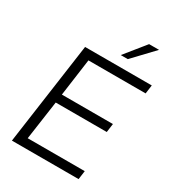

<svg xmlns="http://www.w3.org/2000/svg" viewBox="-212 -1019 1028 1137"><g transform="rotate(30 302.0 -450.5)"><path d="M50 0 148 -697H604L596 -638H205L170 -384H519L511 -325H162L124 -59H514L506 0ZM355 -761 468 -901H536L403 -761Z"/></g></svg>

Font: Hanken Grotesk Light
Style: Italic
Weight: 300
Italic angle: -8°
Designer: Alfredo Marco Pradil
Foundry: Hanken Design Co.
Version: Version 3.013